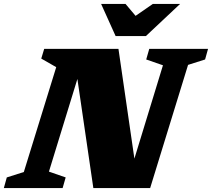

<svg xmlns="http://www.w3.org/2000/svg" viewBox="-50 -955 1077 975"><path d="M283.5 -54 268 0H-30.5L-15.5 -54L71 -81.5L235.5 -614L159.5 -657.5L174.5 -707H551.5L632.5 -149.5L777.5 -623.5L692.5 -653L708 -707H1006.5L991.5 -653L905 -625.5L712.5 0H424L343 -554L198.5 -83.5ZM864.5 -935 691 -772H537L463.5 -935H587.5L638.5 -874.5L726 -935Z"/></svg>

Font: Newsreader Caption ExtraBold
Style: Italic
Weight: 800
Italic angle: -17°
Designer: Hugues Gentile
Foundry: Production Type
Version: Version 1.001